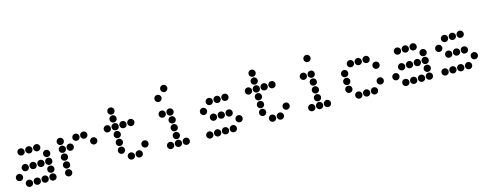

<svg xmlns="http://www.w3.org/2000/svg" viewBox="-25 -1582 6049 2365"><g transform="rotate(-15 3000.0 -400.0)"><path d="M149 -495Q131 -495 118 -482Q105 -469 105 -451V-449Q105 -431 118 -418Q131 -405 149 -405H151Q169 -405 182 -418Q195 -431 195 -449V-451Q195 -469 182 -482Q169 -495 151 -495ZM249 -495Q231 -495 218 -482Q205 -469 205 -451V-449Q205 -431 218 -418Q231 -405 249 -405H251Q269 -405 282 -418Q295 -431 295 -449V-451Q295 -469 282 -482Q269 -495 251 -495ZM349 -495Q331 -495 318 -482Q305 -469 305 -451V-449Q305 -431 318 -418Q331 -405 349 -405H351Q369 -405 382 -418Q395 -431 395 -449V-451Q395 -469 382 -482Q369 -495 351 -495ZM449 -395Q431 -395 418 -382Q405 -369 405 -351V-349Q405 -331 418 -318Q431 -305 449 -305H451Q469 -305 482 -318Q495 -331 495 -349V-351Q495 -369 482 -382Q469 -395 451 -395ZM149 -295Q131 -295 118 -282Q105 -269 105 -251V-249Q105 -231 118 -218Q131 -205 149 -205H151Q169 -205 182 -218Q195 -231 195 -249V-251Q195 -269 182 -282Q169 -295 151 -295ZM249 -295Q231 -295 218 -282Q205 -269 205 -251V-249Q205 -231 218 -218Q231 -205 249 -205H251Q269 -205 282 -218Q295 -231 295 -249V-251Q295 -269 282 -282Q269 -295 251 -295ZM349 -295Q331 -295 318 -282Q305 -269 305 -251V-249Q305 -231 318 -218Q331 -205 349 -205H351Q369 -205 382 -218Q395 -231 395 -249V-251Q395 -269 382 -282Q369 -295 351 -295ZM449 -295Q431 -295 418 -282Q405 -269 405 -251V-249Q405 -231 418 -218Q431 -205 449 -205H451Q469 -205 482 -218Q495 -231 495 -249V-251Q495 -269 482 -282Q469 -295 451 -295ZM49 -195Q31 -195 18 -182Q5 -169 5 -151V-149Q5 -131 18 -118Q31 -105 49 -105H51Q69 -105 82 -118Q95 -131 95 -149V-151Q95 -169 82 -182Q69 -195 51 -195ZM449 -195Q431 -195 418 -182Q405 -169 405 -151V-149Q405 -131 418 -118Q431 -105 449 -105H451Q469 -105 482 -118Q495 -131 495 -149V-151Q495 -169 482 -182Q469 -195 451 -195ZM149 -95Q131 -95 118 -82Q105 -69 105 -51V-49Q105 -31 118 -18Q131 -5 149 -5H151Q169 -5 182 -18Q195 -31 195 -49V-51Q195 -69 182 -82Q169 -95 151 -95ZM249 -95Q231 -95 218 -82Q205 -69 205 -51V-49Q205 -31 218 -18Q231 -5 249 -5H251Q269 -5 282 -18Q295 -31 295 -49V-51Q295 -69 282 -82Q269 -95 251 -95ZM349 -95Q331 -95 318 -82Q305 -69 305 -51V-49Q305 -31 318 -18Q331 -5 349 -5H351Q369 -5 382 -18Q395 -31 395 -49V-51Q395 -69 382 -82Q369 -95 351 -95ZM449 -95Q431 -95 418 -82Q405 -69 405 -51V-49Q405 -31 418 -18Q431 -5 449 -5H451Q469 -5 482 -18Q495 -31 495 -49V-51Q495 -69 482 -82Q469 -95 451 -95Z M649 -495Q631 -495 618 -482Q605 -469 605 -451V-449Q605 -431 618 -418Q631 -405 649 -405H651Q669 -405 682 -418Q695 -431 695 -449V-451Q695 -469 682 -482Q669 -495 651 -495ZM849 -495Q831 -495 818 -482Q805 -469 805 -451V-449Q805 -431 818 -418Q831 -405 849 -405H851Q869 -405 882 -418Q895 -431 895 -449V-451Q895 -469 882 -482Q869 -495 851 -495ZM949 -495Q931 -495 918 -482Q905 -469 905 -451V-449Q905 -431 918 -418Q931 -405 949 -405H951Q969 -405 982 -418Q995 -431 995 -449V-451Q995 -469 982 -482Q969 -495 951 -495ZM649 -395Q631 -395 618 -382Q605 -369 605 -351V-349Q605 -331 618 -318Q631 -305 649 -305H651Q669 -305 682 -318Q695 -331 695 -349V-351Q695 -369 682 -382Q669 -395 651 -395ZM749 -395Q731 -395 718 -382Q705 -369 705 -351V-349Q705 -331 718 -318Q731 -305 749 -305H751Q769 -305 782 -318Q795 -331 795 -349V-351Q795 -369 782 -382Q769 -395 751 -395ZM1049 -395Q1031 -395 1018 -382Q1005 -369 1005 -351V-349Q1005 -331 1018 -318Q1031 -305 1049 -305H1051Q1069 -305 1082 -318Q1095 -331 1095 -349V-351Q1095 -369 1082 -382Q1069 -395 1051 -395ZM649 -295Q631 -295 618 -282Q605 -269 605 -251V-249Q605 -231 618 -218Q631 -205 649 -205H651Q669 -205 682 -218Q695 -231 695 -249V-251Q695 -269 682 -282Q669 -295 651 -295ZM649 -195Q631 -195 618 -182Q605 -169 605 -151V-149Q605 -131 618 -118Q631 -105 649 -105H651Q669 -105 682 -118Q695 -131 695 -149V-151Q695 -169 682 -182Q669 -195 651 -195ZM649 -95Q631 -95 618 -82Q605 -69 605 -51V-49Q605 -31 618 -18Q631 -5 649 -5H651Q669 -5 682 -18Q695 -31 695 -49V-51Q695 -69 682 -82Q669 -95 651 -95Z M1349 -695Q1331 -695 1318 -682Q1305 -669 1305 -651V-649Q1305 -631 1318 -618Q1331 -605 1349 -605H1351Q1369 -605 1382 -618Q1395 -631 1395 -649V-651Q1395 -669 1382 -682Q1369 -695 1351 -695ZM1349 -595Q1331 -595 1318 -582Q1305 -569 1305 -551V-549Q1305 -531 1318 -518Q1331 -505 1349 -505H1351Q1369 -505 1382 -518Q1395 -531 1395 -549V-551Q1395 -569 1382 -582Q1369 -595 1351 -595ZM1249 -495Q1231 -495 1218 -482Q1205 -469 1205 -451V-449Q1205 -431 1218 -418Q1231 -405 1249 -405H1251Q1269 -405 1282 -418Q1295 -431 1295 -449V-451Q1295 -469 1282 -482Q1269 -495 1251 -495ZM1349 -495Q1331 -495 1318 -482Q1305 -469 1305 -451V-449Q1305 -431 1318 -418Q1331 -405 1349 -405H1351Q1369 -405 1382 -418Q1395 -431 1395 -449V-451Q1395 -469 1382 -482Q1369 -495 1351 -495ZM1449 -495Q1431 -495 1418 -482Q1405 -469 1405 -451V-449Q1405 -431 1418 -418Q1431 -405 1449 -405H1451Q1469 -405 1482 -418Q1495 -431 1495 -449V-451Q1495 -469 1482 -482Q1469 -495 1451 -495ZM1549 -495Q1531 -495 1518 -482Q1505 -469 1505 -451V-449Q1505 -431 1518 -418Q1531 -405 1549 -405H1551Q1569 -405 1582 -418Q1595 -431 1595 -449V-451Q1595 -469 1582 -482Q1569 -495 1551 -495ZM1349 -395Q1331 -395 1318 -382Q1305 -369 1305 -351V-349Q1305 -331 1318 -318Q1331 -305 1349 -305H1351Q1369 -305 1382 -318Q1395 -331 1395 -349V-351Q1395 -369 1382 -382Q1369 -395 1351 -395ZM1349 -295Q1331 -295 1318 -282Q1305 -269 1305 -251V-249Q1305 -231 1318 -218Q1331 -205 1349 -205H1351Q1369 -205 1382 -218Q1395 -231 1395 -249V-251Q1395 -269 1382 -282Q1369 -295 1351 -295ZM1349 -195Q1331 -195 1318 -182Q1305 -169 1305 -151V-149Q1305 -131 1318 -118Q1331 -105 1349 -105H1351Q1369 -105 1382 -118Q1395 -131 1395 -149V-151Q1395 -169 1382 -182Q1369 -195 1351 -195ZM1649 -195Q1631 -195 1618 -182Q1605 -169 1605 -151V-149Q1605 -131 1618 -118Q1631 -105 1649 -105H1651Q1669 -105 1682 -118Q1695 -131 1695 -149V-151Q1695 -169 1682 -182Q1669 -195 1651 -195ZM1449 -95Q1431 -95 1418 -82Q1405 -69 1405 -51V-49Q1405 -31 1418 -18Q1431 -5 1449 -5H1451Q1469 -5 1482 -18Q1495 -31 1495 -49V-51Q1495 -69 1482 -82Q1469 -95 1451 -95ZM1549 -95Q1531 -95 1518 -82Q1505 -69 1505 -51V-49Q1505 -31 1518 -18Q1531 -5 1549 -5H1551Q1569 -5 1582 -18Q1595 -31 1595 -49V-51Q1595 -69 1582 -82Q1569 -95 1551 -95Z M2049 -795Q2031 -795 2018 -782Q2005 -769 2005 -751V-749Q2005 -731 2018 -718Q2031 -705 2049 -705H2051Q2069 -705 2082 -718Q2095 -731 2095 -749V-751Q2095 -769 2082 -782Q2069 -795 2051 -795ZM1949 -695Q1931 -695 1918 -682Q1905 -669 1905 -651V-649Q1905 -631 1918 -618Q1931 -605 1949 -605H1951Q1969 -605 1982 -618Q1995 -631 1995 -649V-651Q1995 -669 1982 -682Q1969 -695 1951 -695ZM1949 -495Q1931 -495 1918 -482Q1905 -469 1905 -451V-449Q1905 -431 1918 -418Q1931 -405 1949 -405H1951Q1969 -405 1982 -418Q1995 -431 1995 -449V-451Q1995 -469 1982 -482Q1969 -495 1951 -495ZM2049 -495Q2031 -495 2018 -482Q2005 -469 2005 -451V-449Q2005 -431 2018 -418Q2031 -405 2049 -405H2051Q2069 -405 2082 -418Q2095 -431 2095 -449V-451Q2095 -469 2082 -482Q2069 -495 2051 -495ZM2049 -395Q2031 -395 2018 -382Q2005 -369 2005 -351V-349Q2005 -331 2018 -318Q2031 -305 2049 -305H2051Q2069 -305 2082 -318Q2095 -331 2095 -349V-351Q2095 -369 2082 -382Q2069 -395 2051 -395ZM2049 -295Q2031 -295 2018 -282Q2005 -269 2005 -251V-249Q2005 -231 2018 -218Q2031 -205 2049 -205H2051Q2069 -205 2082 -218Q2095 -231 2095 -249V-251Q2095 -269 2082 -282Q2069 -295 2051 -295ZM2049 -195Q2031 -195 2018 -182Q2005 -169 2005 -151V-149Q2005 -131 2018 -118Q2031 -105 2049 -105H2051Q2069 -105 2082 -118Q2095 -131 2095 -149V-151Q2095 -169 2082 -182Q2069 -195 2051 -195ZM1949 -95Q1931 -95 1918 -82Q1905 -69 1905 -51V-49Q1905 -31 1918 -18Q1931 -5 1949 -5H1951Q1969 -5 1982 -18Q1995 -31 1995 -49V-51Q1995 -69 1982 -82Q1969 -95 1951 -95ZM2049 -95Q2031 -95 2018 -82Q2005 -69 2005 -51V-49Q2005 -31 2018 -18Q2031 -5 2049 -5H2051Q2069 -5 2082 -18Q2095 -31 2095 -49V-51Q2095 -69 2082 -82Q2069 -95 2051 -95ZM2149 -95Q2131 -95 2118 -82Q2105 -69 2105 -51V-49Q2105 -31 2118 -18Q2131 -5 2149 -5H2151Q2169 -5 2182 -18Q2195 -31 2195 -49V-51Q2195 -69 2182 -82Q2169 -95 2151 -95Z M2549 -495Q2531 -495 2518 -482Q2505 -469 2505 -451V-449Q2505 -431 2518 -418Q2531 -405 2549 -405H2551Q2569 -405 2582 -418Q2595 -431 2595 -449V-451Q2595 -469 2582 -482Q2569 -495 2551 -495ZM2649 -495Q2631 -495 2618 -482Q2605 -469 2605 -451V-449Q2605 -431 2618 -418Q2631 -405 2649 -405H2651Q2669 -405 2682 -418Q2695 -431 2695 -449V-451Q2695 -469 2682 -482Q2669 -495 2651 -495ZM2749 -495Q2731 -495 2718 -482Q2705 -469 2705 -451V-449Q2705 -431 2718 -418Q2731 -405 2749 -405H2751Q2769 -405 2782 -418Q2795 -431 2795 -449V-451Q2795 -469 2782 -482Q2769 -495 2751 -495ZM2449 -395Q2431 -395 2418 -382Q2405 -369 2405 -351V-349Q2405 -331 2418 -318Q2431 -305 2449 -305H2451Q2469 -305 2482 -318Q2495 -331 2495 -349V-351Q2495 -369 2482 -382Q2469 -395 2451 -395ZM2549 -295Q2531 -295 2518 -282Q2505 -269 2505 -251V-249Q2505 -231 2518 -218Q2531 -205 2549 -205H2551Q2569 -205 2582 -218Q2595 -231 2595 -249V-251Q2595 -269 2582 -282Q2569 -295 2551 -295ZM2649 -295Q2631 -295 2618 -282Q2605 -269 2605 -251V-249Q2605 -231 2618 -218Q2631 -205 2649 -205H2651Q2669 -205 2682 -218Q2695 -231 2695 -249V-251Q2695 -269 2682 -282Q2669 -295 2651 -295ZM2749 -295Q2731 -295 2718 -282Q2705 -269 2705 -251V-249Q2705 -231 2718 -218Q2731 -205 2749 -205H2751Q2769 -205 2782 -218Q2795 -231 2795 -249V-251Q2795 -269 2782 -282Q2769 -295 2751 -295ZM2849 -195Q2831 -195 2818 -182Q2805 -169 2805 -151V-149Q2805 -131 2818 -118Q2831 -105 2849 -105H2851Q2869 -105 2882 -118Q2895 -131 2895 -149V-151Q2895 -169 2882 -182Q2869 -195 2851 -195ZM2449 -95Q2431 -95 2418 -82Q2405 -69 2405 -51V-49Q2405 -31 2418 -18Q2431 -5 2449 -5H2451Q2469 -5 2482 -18Q2495 -31 2495 -49V-51Q2495 -69 2482 -82Q2469 -95 2451 -95ZM2549 -95Q2531 -95 2518 -82Q2505 -69 2505 -51V-49Q2505 -31 2518 -18Q2531 -5 2549 -5H2551Q2569 -5 2582 -18Q2595 -31 2595 -49V-51Q2595 -69 2582 -82Q2569 -95 2551 -95ZM2649 -95Q2631 -95 2618 -82Q2605 -69 2605 -51V-49Q2605 -31 2618 -18Q2631 -5 2649 -5H2651Q2669 -5 2682 -18Q2695 -31 2695 -49V-51Q2695 -69 2682 -82Q2669 -95 2651 -95ZM2749 -95Q2731 -95 2718 -82Q2705 -69 2705 -51V-49Q2705 -31 2718 -18Q2731 -5 2749 -5H2751Q2769 -5 2782 -18Q2795 -31 2795 -49V-51Q2795 -69 2782 -82Q2769 -95 2751 -95Z M3149 -695Q3131 -695 3118 -682Q3105 -669 3105 -651V-649Q3105 -631 3118 -618Q3131 -605 3149 -605H3151Q3169 -605 3182 -618Q3195 -631 3195 -649V-651Q3195 -669 3182 -682Q3169 -695 3151 -695ZM3149 -595Q3131 -595 3118 -582Q3105 -569 3105 -551V-549Q3105 -531 3118 -518Q3131 -505 3149 -505H3151Q3169 -505 3182 -518Q3195 -531 3195 -549V-551Q3195 -569 3182 -582Q3169 -595 3151 -595ZM3049 -495Q3031 -495 3018 -482Q3005 -469 3005 -451V-449Q3005 -431 3018 -418Q3031 -405 3049 -405H3051Q3069 -405 3082 -418Q3095 -431 3095 -449V-451Q3095 -469 3082 -482Q3069 -495 3051 -495ZM3149 -495Q3131 -495 3118 -482Q3105 -469 3105 -451V-449Q3105 -431 3118 -418Q3131 -405 3149 -405H3151Q3169 -405 3182 -418Q3195 -431 3195 -449V-451Q3195 -469 3182 -482Q3169 -495 3151 -495ZM3249 -495Q3231 -495 3218 -482Q3205 -469 3205 -451V-449Q3205 -431 3218 -418Q3231 -405 3249 -405H3251Q3269 -405 3282 -418Q3295 -431 3295 -449V-451Q3295 -469 3282 -482Q3269 -495 3251 -495ZM3349 -495Q3331 -495 3318 -482Q3305 -469 3305 -451V-449Q3305 -431 3318 -418Q3331 -405 3349 -405H3351Q3369 -405 3382 -418Q3395 -431 3395 -449V-451Q3395 -469 3382 -482Q3369 -495 3351 -495ZM3149 -395Q3131 -395 3118 -382Q3105 -369 3105 -351V-349Q3105 -331 3118 -318Q3131 -305 3149 -305H3151Q3169 -305 3182 -318Q3195 -331 3195 -349V-351Q3195 -369 3182 -382Q3169 -395 3151 -395ZM3149 -295Q3131 -295 3118 -282Q3105 -269 3105 -251V-249Q3105 -231 3118 -218Q3131 -205 3149 -205H3151Q3169 -205 3182 -218Q3195 -231 3195 -249V-251Q3195 -269 3182 -282Q3169 -295 3151 -295ZM3149 -195Q3131 -195 3118 -182Q3105 -169 3105 -151V-149Q3105 -131 3118 -118Q3131 -105 3149 -105H3151Q3169 -105 3182 -118Q3195 -131 3195 -149V-151Q3195 -169 3182 -182Q3169 -195 3151 -195ZM3449 -195Q3431 -195 3418 -182Q3405 -169 3405 -151V-149Q3405 -131 3418 -118Q3431 -105 3449 -105H3451Q3469 -105 3482 -118Q3495 -131 3495 -149V-151Q3495 -169 3482 -182Q3469 -195 3451 -195ZM3249 -95Q3231 -95 3218 -82Q3205 -69 3205 -51V-49Q3205 -31 3218 -18Q3231 -5 3249 -5H3251Q3269 -5 3282 -18Q3295 -31 3295 -49V-51Q3295 -69 3282 -82Q3269 -95 3251 -95ZM3349 -95Q3331 -95 3318 -82Q3305 -69 3305 -51V-49Q3305 -31 3318 -18Q3331 -5 3349 -5H3351Q3369 -5 3382 -18Q3395 -31 3395 -49V-51Q3395 -69 3382 -82Q3369 -95 3351 -95Z M3849 -695Q3831 -695 3818 -682Q3805 -669 3805 -651V-649Q3805 -631 3818 -618Q3831 -605 3849 -605H3851Q3869 -605 3882 -618Q3895 -631 3895 -649V-651Q3895 -669 3882 -682Q3869 -695 3851 -695ZM3749 -495Q3731 -495 3718 -482Q3705 -469 3705 -451V-449Q3705 -431 3718 -418Q3731 -405 3749 -405H3751Q3769 -405 3782 -418Q3795 -431 3795 -449V-451Q3795 -469 3782 -482Q3769 -495 3751 -495ZM3849 -495Q3831 -495 3818 -482Q3805 -469 3805 -451V-449Q3805 -431 3818 -418Q3831 -405 3849 -405H3851Q3869 -405 3882 -418Q3895 -431 3895 -449V-451Q3895 -469 3882 -482Q3869 -495 3851 -495ZM3849 -395Q3831 -395 3818 -382Q3805 -369 3805 -351V-349Q3805 -331 3818 -318Q3831 -305 3849 -305H3851Q3869 -305 3882 -318Q3895 -331 3895 -349V-351Q3895 -369 3882 -382Q3869 -395 3851 -395ZM3849 -295Q3831 -295 3818 -282Q3805 -269 3805 -251V-249Q3805 -231 3818 -218Q3831 -205 3849 -205H3851Q3869 -205 3882 -218Q3895 -231 3895 -249V-251Q3895 -269 3882 -282Q3869 -295 3851 -295ZM3849 -195Q3831 -195 3818 -182Q3805 -169 3805 -151V-149Q3805 -131 3818 -118Q3831 -105 3849 -105H3851Q3869 -105 3882 -118Q3895 -131 3895 -149V-151Q3895 -169 3882 -182Q3869 -195 3851 -195ZM3749 -95Q3731 -95 3718 -82Q3705 -69 3705 -51V-49Q3705 -31 3718 -18Q3731 -5 3749 -5H3751Q3769 -5 3782 -18Q3795 -31 3795 -49V-51Q3795 -69 3782 -82Q3769 -95 3751 -95ZM3849 -95Q3831 -95 3818 -82Q3805 -69 3805 -51V-49Q3805 -31 3818 -18Q3831 -5 3849 -5H3851Q3869 -5 3882 -18Q3895 -31 3895 -49V-51Q3895 -69 3882 -82Q3869 -95 3851 -95ZM3949 -95Q3931 -95 3918 -82Q3905 -69 3905 -51V-49Q3905 -31 3918 -18Q3931 -5 3949 -5H3951Q3969 -5 3982 -18Q3995 -31 3995 -49V-51Q3995 -69 3982 -82Q3969 -95 3951 -95Z M4349 -495Q4331 -495 4318 -482Q4305 -469 4305 -451V-449Q4305 -431 4318 -418Q4331 -405 4349 -405H4351Q4369 -405 4382 -418Q4395 -431 4395 -449V-451Q4395 -469 4382 -482Q4369 -495 4351 -495ZM4449 -495Q4431 -495 4418 -482Q4405 -469 4405 -451V-449Q4405 -431 4418 -418Q4431 -405 4449 -405H4451Q4469 -405 4482 -418Q4495 -431 4495 -449V-451Q4495 -469 4482 -482Q4469 -495 4451 -495ZM4549 -495Q4531 -495 4518 -482Q4505 -469 4505 -451V-449Q4505 -431 4518 -418Q4531 -405 4549 -405H4551Q4569 -405 4582 -418Q4595 -431 4595 -449V-451Q4595 -469 4582 -482Q4569 -495 4551 -495ZM4249 -395Q4231 -395 4218 -382Q4205 -369 4205 -351V-349Q4205 -331 4218 -318Q4231 -305 4249 -305H4251Q4269 -305 4282 -318Q4295 -331 4295 -349V-351Q4295 -369 4282 -382Q4269 -395 4251 -395ZM4649 -395Q4631 -395 4618 -382Q4605 -369 4605 -351V-349Q4605 -331 4618 -318Q4631 -305 4649 -305H4651Q4669 -305 4682 -318Q4695 -331 4695 -349V-351Q4695 -369 4682 -382Q4669 -395 4651 -395ZM4249 -295Q4231 -295 4218 -282Q4205 -269 4205 -251V-249Q4205 -231 4218 -218Q4231 -205 4249 -205H4251Q4269 -205 4282 -218Q4295 -231 4295 -249V-251Q4295 -269 4282 -282Q4269 -295 4251 -295ZM4249 -195Q4231 -195 4218 -182Q4205 -169 4205 -151V-149Q4205 -131 4218 -118Q4231 -105 4249 -105H4251Q4269 -105 4282 -118Q4295 -131 4295 -149V-151Q4295 -169 4282 -182Q4269 -195 4251 -195ZM4649 -195Q4631 -195 4618 -182Q4605 -169 4605 -151V-149Q4605 -131 4618 -118Q4631 -105 4649 -105H4651Q4669 -105 4682 -118Q4695 -131 4695 -149V-151Q4695 -169 4682 -182Q4669 -195 4651 -195ZM4349 -95Q4331 -95 4318 -82Q4305 -69 4305 -51V-49Q4305 -31 4318 -18Q4331 -5 4349 -5H4351Q4369 -5 4382 -18Q4395 -31 4395 -49V-51Q4395 -69 4382 -82Q4369 -95 4351 -95ZM4449 -95Q4431 -95 4418 -82Q4405 -69 4405 -51V-49Q4405 -31 4418 -18Q4431 -5 4449 -5H4451Q4469 -5 4482 -18Q4495 -31 4495 -49V-51Q4495 -69 4482 -82Q4469 -95 4451 -95ZM4549 -95Q4531 -95 4518 -82Q4505 -69 4505 -51V-49Q4505 -31 4518 -18Q4531 -5 4549 -5H4551Q4569 -5 4582 -18Q4595 -31 4595 -49V-51Q4595 -69 4582 -82Q4569 -95 4551 -95Z M4949 -495Q4931 -495 4918 -482Q4905 -469 4905 -451V-449Q4905 -431 4918 -418Q4931 -405 4949 -405H4951Q4969 -405 4982 -418Q4995 -431 4995 -449V-451Q4995 -469 4982 -482Q4969 -495 4951 -495ZM5049 -495Q5031 -495 5018 -482Q5005 -469 5005 -451V-449Q5005 -431 5018 -418Q5031 -405 5049 -405H5051Q5069 -405 5082 -418Q5095 -431 5095 -449V-451Q5095 -469 5082 -482Q5069 -495 5051 -495ZM5149 -495Q5131 -495 5118 -482Q5105 -469 5105 -451V-449Q5105 -431 5118 -418Q5131 -405 5149 -405H5151Q5169 -405 5182 -418Q5195 -431 5195 -449V-451Q5195 -469 5182 -482Q5169 -495 5151 -495ZM5249 -395Q5231 -395 5218 -382Q5205 -369 5205 -351V-349Q5205 -331 5218 -318Q5231 -305 5249 -305H5251Q5269 -305 5282 -318Q5295 -331 5295 -349V-351Q5295 -369 5282 -382Q5269 -395 5251 -395ZM4949 -295Q4931 -295 4918 -282Q4905 -269 4905 -251V-249Q4905 -231 4918 -218Q4931 -205 4949 -205H4951Q4969 -205 4982 -218Q4995 -231 4995 -249V-251Q4995 -269 4982 -282Q4969 -295 4951 -295ZM5049 -295Q5031 -295 5018 -282Q5005 -269 5005 -251V-249Q5005 -231 5018 -218Q5031 -205 5049 -205H5051Q5069 -205 5082 -218Q5095 -231 5095 -249V-251Q5095 -269 5082 -282Q5069 -295 5051 -295ZM5149 -295Q5131 -295 5118 -282Q5105 -269 5105 -251V-249Q5105 -231 5118 -218Q5131 -205 5149 -205H5151Q5169 -205 5182 -218Q5195 -231 5195 -249V-251Q5195 -269 5182 -282Q5169 -295 5151 -295ZM5249 -295Q5231 -295 5218 -282Q5205 -269 5205 -251V-249Q5205 -231 5218 -218Q5231 -205 5249 -205H5251Q5269 -205 5282 -218Q5295 -231 5295 -249V-251Q5295 -269 5282 -282Q5269 -295 5251 -295ZM4849 -195Q4831 -195 4818 -182Q4805 -169 4805 -151V-149Q4805 -131 4818 -118Q4831 -105 4849 -105H4851Q4869 -105 4882 -118Q4895 -131 4895 -149V-151Q4895 -169 4882 -182Q4869 -195 4851 -195ZM5249 -195Q5231 -195 5218 -182Q5205 -169 5205 -151V-149Q5205 -131 5218 -118Q5231 -105 5249 -105H5251Q5269 -105 5282 -118Q5295 -131 5295 -149V-151Q5295 -169 5282 -182Q5269 -195 5251 -195ZM4949 -95Q4931 -95 4918 -82Q4905 -69 4905 -51V-49Q4905 -31 4918 -18Q4931 -5 4949 -5H4951Q4969 -5 4982 -18Q4995 -31 4995 -49V-51Q4995 -69 4982 -82Q4969 -95 4951 -95ZM5049 -95Q5031 -95 5018 -82Q5005 -69 5005 -51V-49Q5005 -31 5018 -18Q5031 -5 5049 -5H5051Q5069 -5 5082 -18Q5095 -31 5095 -49V-51Q5095 -69 5082 -82Q5069 -95 5051 -95ZM5149 -95Q5131 -95 5118 -82Q5105 -69 5105 -51V-49Q5105 -31 5118 -18Q5131 -5 5149 -5H5151Q5169 -5 5182 -18Q5195 -31 5195 -49V-51Q5195 -69 5182 -82Q5169 -95 5151 -95ZM5249 -95Q5231 -95 5218 -82Q5205 -69 5205 -51V-49Q5205 -31 5218 -18Q5231 -5 5249 -5H5251Q5269 -5 5282 -18Q5295 -31 5295 -49V-51Q5295 -69 5282 -82Q5269 -95 5251 -95Z M5549 -495Q5531 -495 5518 -482Q5505 -469 5505 -451V-449Q5505 -431 5518 -418Q5531 -405 5549 -405H5551Q5569 -405 5582 -418Q5595 -431 5595 -449V-451Q5595 -469 5582 -482Q5569 -495 5551 -495ZM5649 -495Q5631 -495 5618 -482Q5605 -469 5605 -451V-449Q5605 -431 5618 -418Q5631 -405 5649 -405H5651Q5669 -405 5682 -418Q5695 -431 5695 -449V-451Q5695 -469 5682 -482Q5669 -495 5651 -495ZM5749 -495Q5731 -495 5718 -482Q5705 -469 5705 -451V-449Q5705 -431 5718 -418Q5731 -405 5749 -405H5751Q5769 -405 5782 -418Q5795 -431 5795 -449V-451Q5795 -469 5782 -482Q5769 -495 5751 -495ZM5449 -395Q5431 -395 5418 -382Q5405 -369 5405 -351V-349Q5405 -331 5418 -318Q5431 -305 5449 -305H5451Q5469 -305 5482 -318Q5495 -331 5495 -349V-351Q5495 -369 5482 -382Q5469 -395 5451 -395ZM5549 -295Q5531 -295 5518 -282Q5505 -269 5505 -251V-249Q5505 -231 5518 -218Q5531 -205 5549 -205H5551Q5569 -205 5582 -218Q5595 -231 5595 -249V-251Q5595 -269 5582 -282Q5569 -295 5551 -295ZM5649 -295Q5631 -295 5618 -282Q5605 -269 5605 -251V-249Q5605 -231 5618 -218Q5631 -205 5649 -205H5651Q5669 -205 5682 -218Q5695 -231 5695 -249V-251Q5695 -269 5682 -282Q5669 -295 5651 -295ZM5749 -295Q5731 -295 5718 -282Q5705 -269 5705 -251V-249Q5705 -231 5718 -218Q5731 -205 5749 -205H5751Q5769 -205 5782 -218Q5795 -231 5795 -249V-251Q5795 -269 5782 -282Q5769 -295 5751 -295ZM5849 -195Q5831 -195 5818 -182Q5805 -169 5805 -151V-149Q5805 -131 5818 -118Q5831 -105 5849 -105H5851Q5869 -105 5882 -118Q5895 -131 5895 -149V-151Q5895 -169 5882 -182Q5869 -195 5851 -195ZM5449 -95Q5431 -95 5418 -82Q5405 -69 5405 -51V-49Q5405 -31 5418 -18Q5431 -5 5449 -5H5451Q5469 -5 5482 -18Q5495 -31 5495 -49V-51Q5495 -69 5482 -82Q5469 -95 5451 -95ZM5549 -95Q5531 -95 5518 -82Q5505 -69 5505 -51V-49Q5505 -31 5518 -18Q5531 -5 5549 -5H5551Q5569 -5 5582 -18Q5595 -31 5595 -49V-51Q5595 -69 5582 -82Q5569 -95 5551 -95ZM5649 -95Q5631 -95 5618 -82Q5605 -69 5605 -51V-49Q5605 -31 5618 -18Q5631 -5 5649 -5H5651Q5669 -5 5682 -18Q5695 -31 5695 -49V-51Q5695 -69 5682 -82Q5669 -95 5651 -95ZM5749 -95Q5731 -95 5718 -82Q5705 -69 5705 -51V-49Q5705 -31 5718 -18Q5731 -5 5749 -5H5751Q5769 -5 5782 -18Q5795 -31 5795 -49V-51Q5795 -69 5782 -82Q5769 -95 5751 -95Z"/></g></svg>

Font: Doto Rounded Black
Style: Regular
Weight: 900
Monospace: yes
Version: Version 1.000